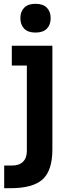

<svg xmlns="http://www.w3.org/2000/svg" viewBox="-20 -783 372 1008"><path d="M166 -612Q127 -612 107 -632.5Q87 -653 87 -688Q87 -722 107 -742.5Q127 -763 166 -763Q206 -763 226 -742.5Q246 -722 246 -688Q246 -653 226 -632.5Q206 -612 166 -612ZM2 205V86H44Q81 86 101 66Q121 46 121 9V-439H42V-543H255V1Q255 112 204 158.5Q153 205 35 205Z"/></svg>

Font: Cazoo Sans SemiBold
Style: Regular
Weight: 600
Designer: Jonathan Barnbrook, Julián Moncada
Foundry: Barnbrook Fonts
Version: Version 2.000;Glyphs 3.2.3 (3260)